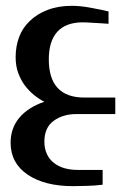

<svg xmlns="http://www.w3.org/2000/svg" viewBox="-20 -388 427 653"><path d="M372.1 0H238.8Q194.3 0 162.6 22.9Q130.9 45.9 130.9 94.2Q130.9 117.7 140.1 137.2Q148.4 154.8 164.6 167Q179.7 178.7 201.2 184.6Q220.7 189.9 245.1 189.9H329.1V240.2Q300.8 243.7 276.9 244.1Q242.7 245.1 228 245.1Q132.3 245.1 74.2 206.1Q16.1 167 16.1 97.2Q16.1 47.9 45.9 12.2Q76.2 -23.4 130.9 -42Q115.2 -49.3 95.7 -64.9Q78.1 -79.1 64 -98.1Q50.3 -116.7 41.5 -141.1Q33.2 -164.1 33.2 -193.8Q33.2 -230 44.9 -261.7Q56.2 -292.5 81.1 -316.4Q105.5 -340.3 141.1 -354Q177.7 -368.2 224.1 -368.2Q252.4 -368.2 284.7 -362.3Q327.6 -354.5 349.1 -349.1V-307.1Q337.9 -308.1 319.6 -309.1Q301.3 -310.1 294.4 -310.5Q273.4 -312 261.2 -312Q204.1 -312 174.8 -279.8Q146 -248 146 -186Q146 -56.2 267.1 -56.2H372.1Z"/></svg>

Font: SimahzazaarabicW05-Medium
Style: Regular
Weight: 500
Designer: Ahmed zaza
Foundry: Ahmed zaza
Version: Version 1.001